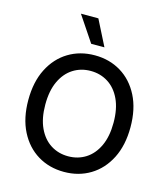

<svg xmlns="http://www.w3.org/2000/svg" viewBox="-137 -1071 1043 1189"><g transform="rotate(15 384.0 -477.0)"><path d="M384.2 9.9Q289.8 9.9 215.7 -35Q141.7 -79.9 99.1 -163.7Q56.5 -247.5 56.5 -363.6Q56.5 -480.1 99.1 -563.7Q141.7 -647.4 215.7 -692.3Q289.8 -737.2 384.2 -737.2Q478.3 -737.2 552.4 -692.3Q626.4 -647.4 669 -563.7Q711.6 -480.1 711.6 -363.6Q711.6 -247.5 669 -163.7Q626.4 -79.9 552.4 -35Q478.3 9.9 384.2 9.9ZM384.2 -90.2Q446.7 -90.2 496.3 -121.6Q545.8 -153.1 574.4 -214.1Q603 -275.2 603 -363.6Q603 -452.4 574.4 -513.3Q545.8 -574.2 496.3 -605.6Q446.7 -637.1 384.2 -637.1Q321.7 -637.1 272.2 -605.6Q222.7 -574.2 194.1 -513.3Q165.5 -452.4 165.5 -363.6Q165.5 -275.2 194.1 -214.1Q222.7 -153.1 272.2 -121.6Q321.7 -90.2 384.2 -90.2ZM427.6 -800.1H342.7L233 -963.8H344.8Z"/></g></svg>

Font: Linik Sans Medium
Style: Regular
Weight: 500
Designer: Rasmus Andersson (font), Cristiano Sobral (main changes)
Foundry: rsms
Version: Version 3.018;June 1, 2022;FontCreator 14.0.0.2814 64-bit; t